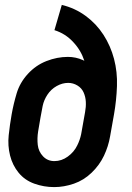

<svg xmlns="http://www.w3.org/2000/svg" viewBox="-20 -755 540 783"><path d="M201 8Q159 8 120 -6Q81 -20 56 -50.5Q31 -81 21 -121Q11 -161 15.5 -203.5Q20 -246 27.5 -288.5Q35 -331 48 -374.5Q61 -418 93.5 -453.5Q126 -489 169.5 -506Q213 -523 257 -523Q289 -523 318 -510L324 -507Q310 -550 279 -583Q247 -618 202 -632L232 -735Q286 -722 329.5 -690Q373 -658 402 -613Q431 -568 445 -515Q459 -462 457 -404Q455 -346 445 -289L429 -199Q422 -158 404 -120Q386 -82 354 -51Q322 -20 281.5 -6Q241 8 201 8ZM202 -98Q231 -98 256.5 -116.5Q282 -135 295 -162Q306 -184 311 -208L327 -298Q331 -319 330 -339.5Q329 -360 321 -378Q313 -396 295.5 -406.5Q278 -417 258 -417Q234 -417 211 -404Q188 -391 173.5 -369Q159 -347 154 -323Q149 -299 145 -275Q140 -247 135.5 -219Q131 -191 134 -164Q137 -137 155.5 -117.5Q174 -98 202 -98Z"/></svg>

Font: Iosevka SS08
Style: Bold Italic
Weight: 700
Italic angle: -10°
Monospace: yes
Designer: Belleve Invis
Foundry: Belleve Invis
Version: 2.1.0; ttfautohint (v1.8.2)